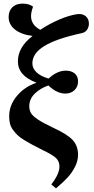

<svg xmlns="http://www.w3.org/2000/svg" viewBox="-20 -810 523 1063"><path d="M290 232.9 264.2 210.9Q309.1 153.3 309.1 111.8Q309.1 83.5 290.5 65.4Q272 47.4 214.8 20Q179.7 2.4 158.7 -8.8Q137.7 -20 113.8 -34.7Q89.8 -49.3 76.9 -62Q64 -74.7 52 -90.8Q40 -106.9 35.4 -125.2Q30.8 -143.6 30.8 -166Q30.8 -227.1 73 -278.1Q115.2 -329.1 180.2 -351.1V-353Q79.1 -391.1 79.1 -470.2Q79.1 -548.8 160.2 -610.8Q96.7 -619.1 62.3 -647Q27.8 -674.8 27.8 -715.8Q27.8 -749.5 48.3 -769.8Q68.8 -790 105 -790Q141.6 -790 163.1 -772.9Q151.9 -743.2 151.9 -721.2Q151.9 -671.9 203.1 -645Q252 -677.7 307.9 -701.7Q363.8 -725.6 409.2 -731.9Q437 -734.9 454.6 -720.2Q472.2 -705.6 472.2 -679.2Q472.2 -658.7 460.7 -643.6Q449.2 -628.4 425.8 -625Q290.5 -595.2 224.9 -554.9Q159.2 -514.6 159.2 -459Q159.2 -432.1 181.6 -410.2Q204.1 -388.2 249 -375Q296.4 -418.9 344.2 -418.9Q374.5 -418.9 393.3 -403.6Q412.1 -388.2 412.1 -358.9Q412.1 -329.6 392.3 -310.8Q372.6 -292 341.8 -292Q294.4 -292 248 -336.9Q203.6 -321.8 172.9 -292Q142.1 -262.2 142.1 -222.2Q142.1 -199.7 151.6 -183.8Q161.1 -168 188.7 -149.2Q216.3 -130.4 270 -105Q351.6 -67.9 381.8 -35.4Q412.1 -2.9 412.1 46.9Q412.1 80.1 395.5 113Q378.9 146 354.5 172.6Q330.1 199.2 290 232.9Z"/></svg>

Font: Literata SemiBold
Style: Italic
Weight: 650
Italic angle: -2.39999°
Designer: Latin by Veronika Burian and Jose Scaglione. Greek by Irene Vlachou. Cyrillic by Vera Evstafieva
Foundry: TypeTogether
Version: Version 3.021